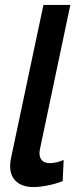

<svg xmlns="http://www.w3.org/2000/svg" viewBox="-20 -750 334 778"><path d="M116 8Q71 8 46 -14.5Q21 -37 21 -77Q21 -85 22 -93.5Q23 -102 25 -111L156 -730H265L143 -151Q142 -146 141 -141Q140 -136 140 -131Q140 -89 183 -89Q208 -89 238 -102L234 -16Q209 -6 175.5 1Q142 8 116 8Z"/></svg>

Font: Raleway SemiBold
Style: Italic
Weight: 600
Italic angle: -12°
Designer: Matt McInerney, Pablo Impallari, Rodrigo Fuenzalida
Foundry: Matt McInerney, Pablo Impallari, Rodrigo Fuenzalida
Version: Version 4.026